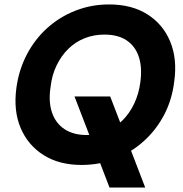

<svg xmlns="http://www.w3.org/2000/svg" viewBox="-20 -732 825 866"><path d="M474 114 316 -297H477L635 114ZM348 12Q247 12 176.5 -32.5Q106 -77 73 -155Q40 -233 54 -336Q65 -417 101 -486Q137 -555 193 -605.5Q249 -656 320.5 -684Q392 -712 472 -712Q574 -712 644.5 -667.5Q715 -623 747.5 -545Q780 -467 766 -365Q756 -282 720 -213.5Q684 -145 627.5 -94.5Q571 -44 500 -16Q429 12 348 12ZM371 -123Q417 -123 458.5 -140Q500 -157 532 -188.5Q564 -220 585 -264Q606 -308 613 -361Q622 -428 606 -476Q590 -524 551 -550Q512 -576 451 -576Q403 -576 361.5 -559.5Q320 -543 288 -511.5Q256 -480 235 -436.5Q214 -393 208 -339Q198 -273 214.5 -224.5Q231 -176 271 -149.5Q311 -123 371 -123Z"/></svg>

Font: DM Sans 36pt Black
Style: Italic
Weight: 900
Italic angle: -10°
Designer: Colophon Foundry, Jonny Pinhorn
Foundry: Colophon Foundry
Version: Version 4.004;gftools[0.9.30]